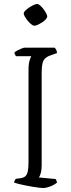

<svg xmlns="http://www.w3.org/2000/svg" viewBox="-20 -943 357 963"><path d="M196 0Q190 0 176.5 -1.5Q163 -3 145.5 -6Q128 -9 109.5 -12.5Q91 -16 75.5 -20Q60 -24 51 -27Q51 -33 54 -38Q57 -43 59 -46L82 -49Q98 -51 107 -59Q116 -67 119.5 -84Q123 -101 123 -130V-589Q123 -623 128.5 -640Q134 -657 137 -661H60Q58 -665 56 -668Q54 -671 52 -679Q56 -684 66.5 -689.5Q77 -695 88 -699.5Q99 -704 104 -704H254Q258 -700 261.5 -694Q265 -688 266 -677L230 -664Q214 -658 205 -648.5Q196 -639 192.5 -622.5Q189 -606 189 -577V-113Q189 -91 184.5 -75Q180 -59 175 -53L259 -45Q261 -43 263 -37.5Q265 -32 266 -27Q251 -15 231 -7.5Q211 0 196 0ZM152 -814Q146 -814 137 -821Q128 -828 119.5 -838.5Q111 -849 105 -859Q99 -869 99 -876Q99 -882 107 -890Q115 -898 126.5 -905.5Q138 -913 149 -918Q160 -923 167 -923Q173 -923 181.5 -915.5Q190 -908 198 -897.5Q206 -887 211.5 -876.5Q217 -866 217 -860Q217 -855 210 -846.5Q203 -838 192 -831Q181 -824 170.5 -819Q160 -814 152 -814Z"/></svg>

Font: Texturina Medium 12pt Thin
Style: Regular
Weight: 250
Version: Version 1.002